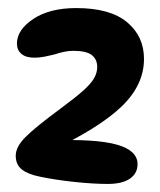

<svg xmlns="http://www.w3.org/2000/svg" viewBox="-20 -840 396 476"><path d="M169 -820Q253 -820 295 -785Q337 -750 337 -694Q337 -629 281 -575.5Q225 -522 102 -464L92 -476L104 -492Q218 -496 269.5 -481.5Q321 -467 321 -433Q321 -410 302 -397Q283 -384 247 -384Q211 -384 164 -389Q117 -394 79 -402Q49 -408 34 -420Q19 -432 19 -454Q19 -476 43.5 -500.5Q68 -525 129 -570Q167 -598 186.5 -615.5Q206 -633 213.5 -646.5Q221 -660 221 -674Q221 -693 207.5 -703.5Q194 -714 162 -714Q150 -714 138.5 -711.5Q127 -709 115 -705Q103 -702 90.5 -699.5Q78 -697 65 -697Q44 -697 33 -706.5Q22 -716 22 -732Q22 -766 62.5 -793Q103 -820 169 -820Z"/></svg>

Font: DynaPuff
Style: Regular
Weight: 400
Designer: Toshi Omagari, Jennifer Daniel
Foundry: Google Fonts
Version: Version 2.000